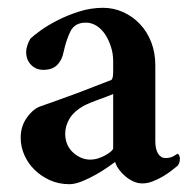

<svg xmlns="http://www.w3.org/2000/svg" viewBox="-20 -464 493 492"><path d="M211 -55Q222 -55 232.5 -58.5Q243 -62 251.5 -67Q260 -72 265 -76.5Q270 -81 270 -84V-223Q253 -216 230.5 -208Q208 -200 193 -192Q170 -179 158.5 -160.5Q147 -142 147 -120Q148 -90 168 -72.5Q188 -55 211 -55ZM158 8Q131 8 108.5 -2Q86 -12 69 -28.5Q52 -45 42.5 -66.5Q33 -88 33 -111Q33 -141 49.5 -163.5Q66 -186 85 -192Q102 -198 126 -206.5Q150 -215 175.5 -224.5Q201 -234 225 -243.5Q249 -253 265 -259Q268 -261 269 -267Q270 -273 270 -281V-308Q270 -326 264.5 -343.5Q259 -361 250 -375Q241 -389 228 -397.5Q215 -406 200 -406Q172 -406 161 -384.5Q150 -363 143 -331Q139 -310 126.5 -297.5Q114 -285 91 -285Q72 -285 59.5 -298Q47 -311 47 -331Q47 -338 50 -347.5Q53 -357 58 -365Q65 -372 83.5 -385.5Q102 -399 127.5 -412Q153 -425 183 -434.5Q213 -444 244 -444Q271 -444 295.5 -433Q320 -422 338.5 -402.5Q357 -383 367.5 -356Q378 -329 378 -297V-102Q378 -82 385 -70.5Q392 -59 404 -59Q416 -59 424 -63.5Q432 -68 435 -70Q438 -69 439.5 -65Q441 -61 441 -57Q441 -48 436 -40Q431 -36 421 -28Q411 -20 398.5 -12.5Q386 -5 372 0.5Q358 6 345 6Q333 6 322 1Q311 -4 301.5 -12Q292 -20 285 -29.5Q278 -39 275 -49Q271 -46 257.5 -36.5Q244 -27 226.5 -17Q209 -7 190.5 0.5Q172 8 158 8Z"/></svg>

Font: Vermiglione SemiBold
Style: Regular
Weight: 600
Version: Version 1.000